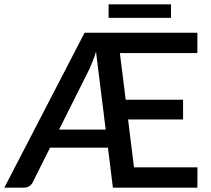

<svg xmlns="http://www.w3.org/2000/svg" viewBox="-27 -872 978 892"><path d="M366 -720 -7 0H82C92.7 0 101.8 -2.4 109.2 -7.2C116.8 -12.1 122.3 -18.7 126 -27L205.5 -186H474.5L497.5 0H890L890.5 -94.5H595.5L568 -317H823.5V-408.5H557L530 -625.5H890V-720ZM247.5 -270 388 -550.5C393.3 -562.2 398.7 -574.8 404 -588.3C409.3 -601.8 414.3 -616.3 419 -632L464 -270ZM477.5 -852V-789H767.5V-852Z"/></svg>

Font: Lato Semibold
Style: Regular
Weight: 600
Designer: Lukasz Dziedzic
Foundry: tyPoland Lukasz Dziedzic
Version: Version 2.006; 2014-01-15